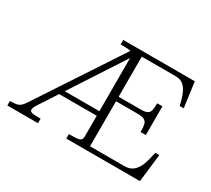

<svg xmlns="http://www.w3.org/2000/svg" viewBox="-135 -938 1299 1180"><g transform="rotate(30 515.0 -347.5)"><path d="M162 -57Q160.5 -52 160.5 -48.5Q160.5 -38.5 168.2 -34Q176 -29.5 191.2 -28.2Q206.5 -27 237.5 -27V5H20V-27Q50.5 -27 66.5 -30.5Q82.5 -34 94.2 -44Q106 -54 120.5 -76.5L510 -668H555.5L177.5 -87Q172.5 -79.5 168.2 -71.5Q164 -63.5 162 -57ZM565 -247.5V-215H242L252 -247.5ZM579 -383.5H741.5Q773 -383.5 787.5 -391Q802 -398.5 806.5 -415.5Q811 -432.5 811 -467H848V-263H811Q811 -298 806.5 -316Q802 -334 787.2 -342.8Q772.5 -351.5 741.5 -351.5H579ZM953 -198H981.5L958 0H435.5V-32Q475.5 -32 493.5 -34Q511.5 -36 519.5 -43.5Q527.5 -51 527.5 -68V-640Q527.5 -653 519.8 -658.8Q512 -664.5 493.8 -666.2Q475.5 -668 435.5 -668V-700H943.5L967.5 -522H938.5Q928 -571.5 914 -603.5Q900 -635.5 879.2 -651.8Q858.5 -668 829 -668H585.5V-32H830.5Q868 -32 891.5 -52.2Q915 -72.5 928.5 -107.8Q942 -143 953 -198Z"/></g></svg>

Font: Didactic
Style: Regular
Weight: 400
Designer: Tyler Finck
Foundry: Etcetera Type Co
Version: Version 3.007;FEAKit 1.0